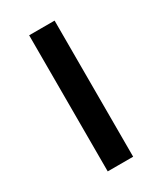

<svg xmlns="http://www.w3.org/2000/svg" viewBox="-133 -541 503 595"><g transform="rotate(-30 118.5 -243.5)"><path d="M73 0V-487H164V0Z"/></g></svg>

Font: Nunito Sans 12pt Medium
Style: Regular
Weight: 500
Designer: Vernon Adams
Foundry: Vernon Adams
Version: Version 3.101;gftools[0.9.27]